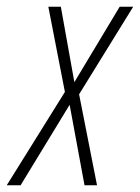

<svg xmlns="http://www.w3.org/2000/svg" viewBox="-64 -548 414 568"><path d="M-44 0H-3L142 -238L186 0H223L170 -269L330 -528H290L156 -305L116 -528H79L128 -276Z"/></svg>

Font: Noto Sans ExtraCondensed ExtraLight
Style: Italic
Weight: 200
Width: 2
Italic angle: -12°
Designer: Monotype Design Team
Foundry: Monotype Imaging Inc.
Version: Version 2.013